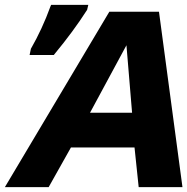

<svg xmlns="http://www.w3.org/2000/svg" viewBox="-23 -765 766 785"><path d="M723 0H544L527 -162H267L176 0H-3L424 -717H627ZM345 -304H517L494 -580ZM103 -564V-565Q150 -647 183 -738L186 -745H338L333 -724L332 -723Q277 -637 200 -544L197 -540H98Z"/></svg>

Font: Passageway
Style: BdIt
Weight: 700
Foundry: Ascender Corporation
Version: Version 1.11